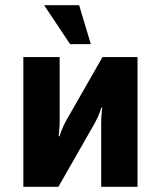

<svg xmlns="http://www.w3.org/2000/svg" viewBox="-20 -720 620 740"><path d="M250 -550 150 -700H285L330 -550ZM70 0V-500H210V-255Q210 -236 208 -214L206 -195H210Q211 -203 216 -214Q225 -238 235 -255L375 -500H510V0H370V-245Q370 -264 372 -286L374 -305H370Q369 -297 364 -286Q358 -269 345 -245L205 0Z"/></svg>

Font: Scada
Style: Bold
Weight: 700
Designer: Jovanny Lemonad
Foundry: Jovanny Lemonad
Version: Version 4.100;PS 004.100;hotconv 1.0.88;makeotf.lib2.5.64775